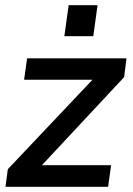

<svg xmlns="http://www.w3.org/2000/svg" viewBox="-20 -717 512 737"><path d="M10 -67.5 335 -411H72.5L84 -493H465.5L456.5 -421L141 -83H406.5L395 0H1ZM243.5 -697H354.5L338 -578H227Z"/></svg>

Font: HK Grotesk Medium
Style: Italic
Weight: 500
Italic angle: -8°
Designer: Alfredo Marco Pradil
Foundry: Hanken Design Co.
Version: Version 3.004